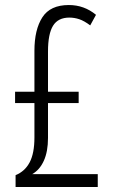

<svg xmlns="http://www.w3.org/2000/svg" viewBox="-20 -744 448 764"><path d="M254 -724Q315 -724 362 -685L339 -643Q315 -661 295.5 -667.5Q276 -674 256 -674Q211 -674 191 -641.5Q171 -609 171 -539V-379H293V-334H171V-195Q171 -141 154.5 -104.5Q138 -68 108 -51H369V0H42V-47Q79 -62 98 -98Q117 -134 117 -197V-334H40V-379H117V-542Q117 -626 148.5 -675Q180 -724 254 -724Z"/></svg>

Font: Noto Sans Gurmukhi ExtraCondensed Light
Style: Regular
Weight: 300
Width: 2
Designer: Jelle Bosma - Monotype Design Team
Foundry: Monotype Imaging Inc.
Version: Version 2.004; ttfautohint (v1.8.4.7-5d5b)